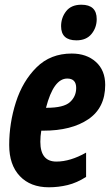

<svg xmlns="http://www.w3.org/2000/svg" viewBox="-20 -784 476 814"><path d="M390 -703Q390 -764 325 -764Q282 -764 260.5 -736.5Q239 -709 239 -673Q239 -613 304 -613Q346 -613 368 -640Q390 -667 390 -703ZM345 -34V-137Q278 -99 219 -99Q151 -99 151 -183Q151 -207 155 -230H164Q283 -230 354.5 -278.5Q426 -327 426 -424Q426 -486 386.5 -521.5Q347 -557 284 -557Q194 -557 135 -498.5Q76 -440 47.5 -351Q19 -262 19 -169Q19 -85 64 -37.5Q109 10 187 10Q228 10 267 0.5Q306 -9 345 -34ZM265 -451Q303 -451 303 -411Q303 -375 276.5 -351Q250 -327 178 -327H175Q207 -451 265 -451Z"/></svg>

Font: Noto Sans UI Condensed ExtraBold
Style: Italic
Weight: 800
Width: 3
Designer: Monotype Design Team
Foundry: Monotype Imaging Inc.
Version: 1.001